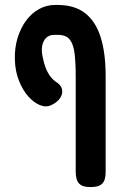

<svg xmlns="http://www.w3.org/2000/svg" viewBox="-20 -607 489 776"><path d="M346 149Q319 149 306.5 140.5Q294 132 290 118Q286 104 286 89V-297Q286 -353 281.5 -390.5Q277 -428 262 -447Q247 -466 215 -466H199Q178 -466 165.5 -453Q153 -440 150 -418.5Q147 -397 154 -370Q158 -349 165.5 -330.5Q173 -312 184 -297.5Q195 -283 211 -273Q228 -261 231 -244.5Q234 -228 223.5 -211.5Q213 -195 189 -183Q168 -172 143 -181.5Q118 -191 95 -216.5Q72 -242 56.5 -281Q41 -320 40 -368Q39 -415 51.5 -455Q64 -495 86 -524.5Q108 -554 138 -570.5Q168 -587 202 -587H212Q282 -587 324.5 -553.5Q367 -520 387 -456Q407 -392 407 -300V90Q407 105 403 118.5Q399 132 386.5 140.5Q374 149 346 149Z"/></svg>

Font: Fredoka Condensed Medium
Style: Regular
Weight: 500
Width: 3
Designer: Ben Nathan
Foundry: Milena B. Brandão, Ben Nathan
Version: Version 2.001